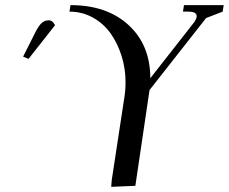

<svg xmlns="http://www.w3.org/2000/svg" viewBox="-20 -722 889 746"><path d="M69.8 -502 116.2 -594.2Q129.9 -621.6 141.6 -632.3Q153.3 -643.1 168.9 -643.1Q184.6 -643.1 193.8 -624L90.8 -493.2ZM250 -676.8 253.9 -702.1Q395.5 -702.1 479.7 -624.5Q564 -546.9 564 -418L734.9 -636.2Q744.1 -649.4 744.1 -659.2Q744.1 -676.8 711.9 -676.8H690.9L694.8 -702.1H849.1L845.2 -676.8L780.8 -651.9L561 -372.1L505.9 0L412.1 3.9L414.1 -22L464.8 -354Q467.8 -375 467.8 -402.8Q467.8 -455.1 452.6 -503.9Q437.5 -552.7 410.2 -591.6Q382.8 -630.4 341.1 -653.6Q299.3 -676.8 250 -676.8Z"/></svg>

Font: Dihjauti S
Style: Bold Italic
Weight: 700
Italic angle: -9°
Designer: T. Christopher White
Version: Version 3.0.0